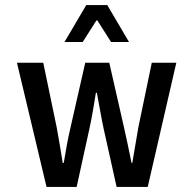

<svg xmlns="http://www.w3.org/2000/svg" viewBox="-20 -739 769 759"><path d="M164 0H283L333 -228C343 -274 351 -320 359 -372H363C373 -320 380 -275 390 -229L441 0H564L677 -491H580L527 -236C519 -189 511 -143 503 -95H500C490 -143 481 -189 470 -236L412 -491H317L259 -236C248 -190 240 -143 232 -95H228C220 -143 213 -189 204 -236L151 -491H47ZM235 -573H307L361 -658H365L419 -573H490L404 -719H321Z"/></svg>

Font: Falling Sky
Style: Condensed
Weight: 400
Designer: Paul D. Hunt
Foundry: Adobe Systems Incorporated
Version: Version 1.02